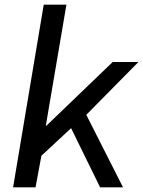

<svg xmlns="http://www.w3.org/2000/svg" viewBox="-20 -801 612 821"><path d="M167 -781H264L176 -264H179L462 -536H572L349 -310L506 0H408L284 -253L157 -135L132 0H36Z"/></svg>

Font: Nebula Sans Medium
Style: Regular
Weight: 500
Italic angle: -9°
Designer: Paul D. Hunt for Adobe (as Source Sans)
Foundry: Nebula Entertainment & Broadcasting LLC
Version: Version 1.010